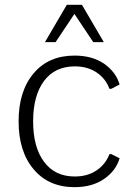

<svg xmlns="http://www.w3.org/2000/svg" viewBox="-20 -771 571 801"><path d="M258.8 -751 167.5 -595.2H211.9L290.5 -712.9L369.1 -595.2H413.1L321.8 -751ZM444.8 -127.9H436.5Q420.4 -85.4 382.8 -60.1Q345.2 -34.7 292 -34.7Q209 -34.7 163.6 -96.2Q118.2 -157.2 118.2 -264.6Q118.2 -372.1 163.6 -433.1Q209 -494.1 292 -494.1Q345.2 -494.1 382.8 -468.8Q421.4 -442.9 436.5 -400.4H444.3L479 -418.5Q463.9 -470.2 414.1 -505.4Q364.3 -539.1 291 -539.1Q182.6 -539.1 120.6 -465.3Q57.6 -391.6 57.6 -264.6Q57.6 -138.7 120.6 -64.5Q183.1 9.8 291 9.8Q364.7 9.8 414.1 -24.4Q463.4 -58.1 479 -110.8Z"/></svg>

Font: My Font
Style: ExtraLight
Weight: 500
Designer: Vernon Adams
Foundry: newtypography
Version: Version 0.001